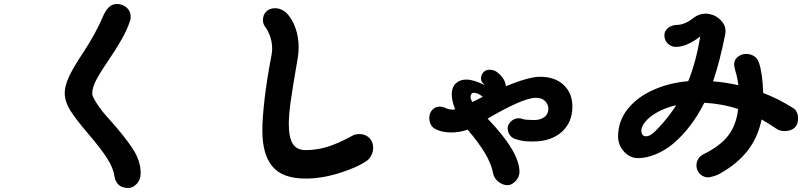

<svg xmlns="http://www.w3.org/2000/svg" viewBox="-20 -846 4040 958"><path d="M551 34Q546 -8 513 -58.5Q480 -109 419 -180Q359 -250 331 -294.5Q303 -339 303 -383Q303 -418 325 -465Q347 -512 398 -588Q461 -685 498 -773Q510 -798 525.5 -812Q541 -826 565 -826Q591 -826 611.5 -808.5Q632 -791 632 -764Q632 -750 629 -743Q616 -701 589 -653Q562 -605 518 -540Q475 -477 457.5 -441.5Q440 -406 440 -379Q440 -365 464 -328Q488 -291 526 -250Q603 -164 642.5 -103.5Q682 -43 682 19Q682 50 662.5 71Q643 92 620 92Q589 92 572 76Q555 60 551 34Z M1289 -195Q1289 -257 1300.5 -355.5Q1312 -454 1335 -572Q1338 -589 1338 -604Q1338 -634 1328 -663.5Q1318 -693 1301 -715Q1292 -729 1292 -746Q1292 -772 1308.5 -788.5Q1325 -805 1352 -805Q1369 -805 1384.5 -798Q1400 -791 1410 -781Q1439 -750 1454.5 -705.5Q1470 -661 1470 -611Q1470 -583 1466 -559Q1439 -403 1430 -337.5Q1421 -272 1421 -228Q1421 -161 1440.5 -129Q1460 -97 1506 -97Q1557 -97 1609 -112Q1661 -127 1735 -167Q1750 -177 1774 -177Q1803 -177 1822.5 -158Q1842 -139 1842 -109Q1842 -89 1833 -71.5Q1824 -54 1812 -45Q1764 -11 1675 17Q1586 45 1505 45Q1390 45 1339.5 -15Q1289 -75 1289 -195Z M2836 -314Q2836 -235 2782.5 -187.5Q2729 -140 2639 -140Q2611 -140 2595 -142Q2579 -144 2552 -152Q2535 -157 2524 -172Q2513 -187 2513 -207Q2513 -224 2529.5 -240Q2546 -256 2568 -256Q2579 -256 2588 -252Q2604 -247 2645 -247Q2676 -247 2696 -261.5Q2716 -276 2716 -304Q2716 -325 2700 -341.5Q2684 -358 2655 -358Q2618 -358 2551.5 -327.5Q2485 -297 2413 -254Q2572 -89 2572 12Q2572 37 2552.5 57.5Q2533 78 2512 78Q2489 78 2467 61Q2445 44 2440 17Q2425 -69 2314 -198L2313 -199Q2273 -185 2231 -185Q2181 -185 2146 -206Q2135 -213 2128.5 -227Q2122 -241 2122 -258Q2122 -281 2136.5 -297.5Q2151 -314 2174 -314Q2188 -314 2206 -306Q2220 -299 2238 -299Q2247 -299 2251 -300Q2234 -344 2234 -376Q2234 -410 2254 -429.5Q2274 -449 2307 -449Q2343 -449 2399 -421Q2399 -421 2392 -428Q2380 -439 2380 -455Q2381 -474 2392.5 -486Q2404 -498 2424 -498Q2443 -498 2459 -487Q2501 -455 2504 -416Q2620 -463 2674 -463Q2749 -463 2792.5 -422Q2836 -381 2836 -314ZM2328 -361Q2328 -351 2337 -337L2389 -363Q2364 -383 2345 -383Q2328 -383 2328 -361Z M3962 -254Q3962 -223 3943.5 -207.5Q3925 -192 3895 -192Q3869 -192 3852 -205Q3814 -231 3780 -250Q3762 -161 3710.5 -94.5Q3659 -28 3569 22Q3559 28 3540 33.5Q3521 39 3514 39Q3490 39 3472.5 22Q3455 5 3455 -21Q3455 -38 3464 -53Q3473 -68 3491 -77Q3573 -117 3613.5 -169.5Q3654 -222 3663 -302Q3582 -329 3494 -333Q3433 -210 3340 -130Q3301 -97 3253.5 -77Q3206 -57 3164 -57Q3123 -57 3093.5 -89.5Q3064 -122 3064 -165Q3064 -242 3112 -302Q3160 -362 3240 -397.5Q3320 -433 3414 -441Q3453 -537 3474 -664Q3406 -612 3353 -612Q3329 -612 3312 -628.5Q3295 -645 3295 -670Q3295 -692 3314 -707Q3333 -722 3362 -722Q3377 -722 3398.5 -731Q3420 -740 3439 -756Q3468 -778 3501 -778Q3517 -778 3538 -771Q3563 -761 3581.5 -739.5Q3600 -718 3600 -692Q3600 -683 3599 -677Q3572 -541 3538 -440Q3596 -436 3664 -421Q3660 -456 3650 -489Q3648 -496 3645.5 -507.5Q3643 -519 3643 -526Q3644 -549 3662 -563Q3680 -577 3703 -577Q3724 -577 3741.5 -566.5Q3759 -556 3767 -533Q3785 -479 3788 -382Q3863 -354 3937 -307Q3962 -292 3962 -254ZM3354 -321Q3301 -309 3261.5 -287Q3222 -265 3201 -240Q3180 -215 3180 -193Q3180 -181 3186 -173.5Q3192 -166 3202 -166Q3217 -166 3230.5 -175.5Q3244 -185 3261 -203Q3317 -262 3354 -321Z"/></svg>

Font: Tsukimi Rounded
Style: Bold
Weight: 700
Designer: Takashi Funayama
Foundry: Takashi Funayama
Version: Version 1.032; ttfautohint (v1.8.3)